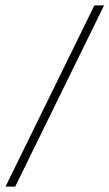

<svg xmlns="http://www.w3.org/2000/svg" viewBox="-68 -694 406 714"><path d="M-47.5 0H-11.5L319 -674H283Z"/></svg>

Font: Anybody UltraCondensed Thin ExtraLight
Style: Italic
Weight: 250
Italic angle: -10°
Version: Version 1.111